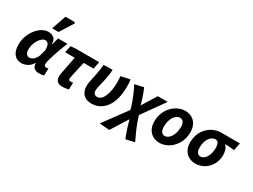

<svg xmlns="http://www.w3.org/2000/svg" viewBox="-62 -1523 3234 2451"><g transform="rotate(30 1555.0 -297.0)"><path d="M182 12Q108 12 69 -38Q30 -88 30 -174Q30 -242 52 -302.5Q74 -363 110.5 -409Q147 -455 191.5 -481.5Q236 -508 281 -508Q332 -508 365 -481Q398 -454 396 -390H400L430 -496H566Q546 -445 525.5 -390Q505 -335 488.5 -283.5Q472 -232 461.5 -192Q451 -152 451 -133Q451 -115 461 -106.5Q471 -98 485 -98Q496 -98 502.5 -99.5Q509 -101 515 -102L511 1Q497 7 479.5 9.5Q462 12 441 12Q397 12 370.5 -7Q344 -26 340 -72Q340 -74 340 -76.5Q340 -79 340 -82H336Q308 -33 264 -10.5Q220 12 182 12ZM233 -100Q250 -100 266.5 -108Q283 -116 298 -130.5Q313 -145 324.5 -164.5Q336 -184 342 -205L363 -285Q363 -344 347 -370Q331 -396 300 -396Q279 -396 256.5 -379Q234 -362 214.5 -333Q195 -304 183 -266.5Q171 -229 171 -188Q171 -142 188.5 -121Q206 -100 233 -100ZM299 -570 372 -783H509L517 -767L393 -570Z M783 11Q729 11 705 -14.5Q681 -40 681 -86Q681 -99 683 -113.5Q685 -128 689 -146L737 -389H595L616 -490L687 -496H1035L1014 -389H869Q852 -317 839 -260Q826 -203 819 -167.5Q812 -132 812 -123Q812 -109 819.5 -104Q827 -99 837 -99Q850 -99 859.5 -100.5Q869 -102 878 -103L874 -1Q858 3 835 7Q812 11 783 11Z M1214 12Q1156 12 1119 -9.5Q1082 -31 1064.5 -69Q1047 -107 1047 -154Q1047 -178 1051.5 -207Q1056 -236 1064 -269.5Q1072 -303 1079.5 -340.5Q1087 -378 1092.5 -416.5Q1098 -455 1100 -494L1232 -498Q1232 -462 1226.5 -422.5Q1221 -383 1212 -343.5Q1203 -304 1194.5 -269Q1186 -234 1180.5 -207Q1175 -180 1175 -165Q1175 -131 1190.5 -114.5Q1206 -98 1231 -98Q1261 -98 1285 -118Q1309 -138 1326.5 -176Q1344 -214 1354 -268Q1364 -322 1364 -389Q1364 -410 1362.5 -433.5Q1361 -457 1359 -477L1492 -506Q1497 -471 1498 -447.5Q1499 -424 1499 -403Q1499 -301 1478 -224Q1457 -147 1418 -94.5Q1379 -42 1327 -15Q1275 12 1214 12Z M1579 189 1432 178 1685 -167Q1671 -222 1651.5 -275.5Q1632 -329 1609.5 -380Q1587 -431 1562 -476L1692 -506Q1704 -478 1718 -442Q1732 -406 1745 -366Q1758 -326 1768 -286H1771L1900 -494H2046L1812 -165Q1829 -107 1851 -49.5Q1873 8 1897.5 61Q1922 114 1944 160L1816 189Q1805 160 1790.5 121.5Q1776 83 1762 38Q1748 -7 1736 -55H1732Z M2214 12Q2156 12 2113 -13.5Q2070 -39 2046 -85Q2022 -131 2022 -192Q2022 -264 2046 -322Q2070 -380 2110 -421.5Q2150 -463 2199.5 -485.5Q2249 -508 2300 -508Q2357 -508 2400.5 -483Q2444 -458 2467.5 -411.5Q2491 -365 2491 -304Q2491 -232 2467.5 -174Q2444 -116 2404 -74.5Q2364 -33 2314.5 -10.5Q2265 12 2214 12ZM2229 -98Q2254 -98 2276.5 -113.5Q2299 -129 2316 -156.5Q2333 -184 2343 -221Q2353 -258 2353 -301Q2353 -347 2336 -372.5Q2319 -398 2284 -398Q2259 -398 2236.5 -383Q2214 -368 2197 -340.5Q2180 -313 2170.5 -276Q2161 -239 2161 -195Q2161 -150 2178.5 -124Q2196 -98 2229 -98Z M2741 12Q2688 12 2645 -11.5Q2602 -35 2577 -80.5Q2552 -126 2552 -190Q2552 -263 2576.5 -320.5Q2601 -378 2642.5 -417Q2684 -456 2734 -476Q2784 -496 2835 -496H3110L3087 -384Q3050 -389 3018.5 -391.5Q2987 -394 2953 -395V-391Q2975 -370 2987 -336.5Q2999 -303 2999 -258Q2999 -203 2980 -154Q2961 -105 2926 -67.5Q2891 -30 2844 -9Q2797 12 2741 12ZM2756 -98Q2779 -98 2799.5 -112Q2820 -126 2836.5 -151.5Q2853 -177 2862.5 -212.5Q2872 -248 2872 -290Q2872 -332 2858.5 -359Q2845 -386 2815 -386Q2789 -386 2766 -372Q2743 -358 2726 -332.5Q2709 -307 2699.5 -271.5Q2690 -236 2690 -192Q2690 -144 2709 -121Q2728 -98 2756 -98Z"/></g></svg>

Font: Source Sans 3
Style: Bold Italic
Weight: 700
Italic angle: -11°
Designer: Paul D. Hunt
Foundry: Adobe
Version: Version 3.052;hotconv 1.1.0;makeotfexe 2.6.0